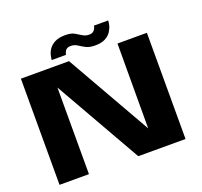

<svg xmlns="http://www.w3.org/2000/svg" viewBox="-139 -988 1205 1147"><g transform="rotate(-20 463.0 -414.5)"><path d="M50 0V-675H356L663 -136L664 -675H851V0H550.5L237 -550.5V0ZM536 -709.5Q499.5 -709.5 477 -721.5Q454.5 -733.5 436.8 -745.2Q419 -757 396.5 -757Q371.5 -757 362 -742.2Q352.5 -727.5 352 -716.5H261Q261.5 -727.5 265.8 -746Q270 -764.5 282.8 -783.5Q295.5 -802.5 320.8 -815.8Q346 -829 388 -829Q423.5 -829 444.5 -817.2Q465.5 -805.5 483 -794Q500.5 -782.5 524.5 -782.5Q547 -782.5 557.5 -797.2Q568 -812 568 -823.5H659Q659 -813 654.8 -794.2Q650.5 -775.5 638 -756Q625.5 -736.5 601 -723Q576.5 -709.5 536 -709.5Z"/></g></svg>

Font: Anybody ExtraExpanded Regular
Style: Bold
Weight: 700
Width: 8
Designer: Tyler Finck
Foundry: Etcetera Type Company
Version: Version 1.010; ttfautohint (v1.8.3) -l 8 -r 50 -G 200 -x 14 